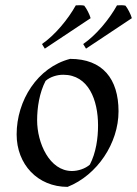

<svg xmlns="http://www.w3.org/2000/svg" viewBox="-20 -715 535 750"><path d="M45 -190C45 -73 127 15 244 15C360 -31 443 -156 443 -280C443 -407 381 -485 254 -485C126 -452 45 -322 45 -190ZM227 -423C326 -423 363 -324 363 -225C363 -175 355 -118 331 -72C313 -56 285 -47 261 -47C173 -47 125 -157 125 -245C125 -295 134 -353 158 -399C176 -415 203 -423 227 -423ZM495 -644C491 -659 479 -682 470 -693C462 -695 446 -695 437 -694C407 -640 356 -578 305 -543L316 -525ZM334 -644C330 -659 318 -682 309 -693C301 -695 285 -695 276 -694C246 -640 195 -578 144 -543L155 -525Z"/></svg>

Font: Almendra
Style: Regular
Weight: 400
Designer: Ana Sanfelippo
Foundry: Ana Sanfelippo
Version: Version 1.003